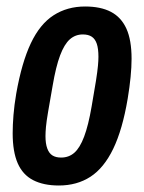

<svg xmlns="http://www.w3.org/2000/svg" viewBox="-20 -559 444 591"><path d="M161 12Q114 12 82 -4.5Q50 -21 34.5 -56.5Q19 -92 19 -149Q19 -174 21.5 -205Q24 -236 30 -271Q47 -367 75 -426Q103 -485 145 -512Q187 -539 242 -539Q290 -539 321.5 -522.5Q353 -506 369 -471Q385 -436 385 -378Q385 -353 382 -322Q379 -291 373 -255Q357 -160 328.5 -101Q300 -42 258.5 -15Q217 12 161 12ZM168 -74Q192 -74 209 -89Q226 -104 239 -138.5Q252 -173 262 -231Q271 -282 275.5 -311Q280 -340 281.5 -356.5Q283 -373 283 -384Q283 -409 278 -424Q273 -439 262.5 -446Q252 -453 235 -453Q212 -453 195 -438Q178 -423 165 -388.5Q152 -354 142 -295Q133 -244 128 -214.5Q123 -185 121.5 -168.5Q120 -152 120 -140Q120 -117 125.5 -102Q131 -87 141.5 -80.5Q152 -74 168 -74Z"/></svg>

Font: Archivo ExtraCondensed SemiBold
Style: Italic
Weight: 600
Width: 2
Italic angle: -10°
Designer: Hector Gatti
Foundry: Omnibus-Type
Version: Version 2.001